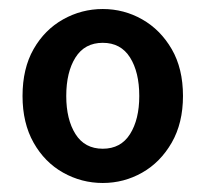

<svg xmlns="http://www.w3.org/2000/svg" viewBox="-20 -831 456 426"><path d="M208 -425Q161 -425 120 -448Q79 -471 54.5 -514.5Q30 -558 30 -618Q30 -679 54.5 -722Q79 -765 120 -788Q161 -811 208 -811Q255 -811 295.5 -788Q336 -765 361 -722Q386 -679 386 -618Q386 -558 361 -514.5Q336 -471 295.5 -448Q255 -425 208 -425ZM208 -501Q248 -501 268.5 -533.5Q289 -566 289 -618Q289 -671 268.5 -703.5Q248 -736 208 -736Q168 -736 147.5 -703.5Q127 -671 127 -618Q127 -566 147.5 -533.5Q168 -501 208 -501Z"/></svg>

Font: Noto Sans SC SemiBold
Style: Regular
Weight: 600
Designer: Ryoko NISHIZUKA 西塚涼子 (kana, bopomofo & ideographs); Paul D. Hunt (Latin, Greek & Cyrillic); Sandoll Communications 산돌커뮤니
Foundry: Adobe
Version: Version 2.004-H2;hotconv 1.0.118;makeotfexe 2.5.65603